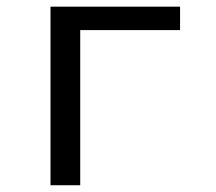

<svg xmlns="http://www.w3.org/2000/svg" viewBox="-20 -548 640 568"><path d="M512.7 -528.3V-459H217.3V0H129.4V-528.3Z"/></svg>

Font: Cousine
Style: Regular
Weight: 400
Monospace: yes
Designer: Steve Matteson
Foundry: Ascender Corporation
Version: Version 1.20